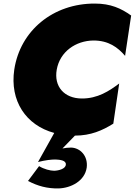

<svg xmlns="http://www.w3.org/2000/svg" viewBox="-20 -740 755 1076"><path d="M298 -350C316 -451 405 -512 504 -513C588 -513 640 -475 681 -427L715 -653C659 -693 600 -720 512 -720C278 -721 93 -569 60 -350C34 -175 125 -38 284 5L193 168C231 158 271 153 293 154C314 155 351 158 349 182C348 206 310 216 284 217C262 217 226 208 199 191L137 274C192 303 245 317 308 316C377 314 455 275 466 199C474 134 430 89 379 87C362 87 345 89 330 92L400 20C489 20 554 -9 615 -47L648 -272C593 -231 528 -187 437 -188C341 -189 281 -254 298 -350Z"/></svg>

Font: Jost* Black
Style: Italic
Weight: 900
Italic angle: -10°
Version: Version 3.7